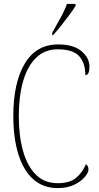

<svg xmlns="http://www.w3.org/2000/svg" viewBox="-20 -951 504 981"><path d="M275 10Q200 10 149.5 -35.5Q99 -81 73.5 -164Q48 -247 48 -358Q48 -528 106.5 -626Q165 -724 277 -724Q356 -724 396.5 -689.5Q437 -655 437 -611Q437 -567 416 -567Q416 -629 384.5 -664Q353 -699 275 -699Q208 -699 163.5 -655Q119 -611 97.5 -534Q76 -457 76 -358Q76 -258 97.5 -180.5Q119 -103 163 -59Q207 -15 275 -15Q336 -15 369 -42.5Q402 -70 419 -112Q432 -104 432 -85Q432 -69 413 -46.5Q394 -24 359 -7Q324 10 275 10ZM247 -784Q269 -824 289.5 -860.5Q310 -897 322 -931H366V-921Q356 -904 336 -877Q316 -850 293.5 -821.5Q271 -793 251 -771H247Z"/></svg>

Font: Noto Serif Tamil Condensed Thin
Style: Italic
Weight: 100
Width: 3
Italic angle: -12°
Designer: Indian Type Foundry, Tom Grace, and the Monotype Design Team
Foundry: Monotype Imaging Inc.
Version: Version 2.003; ttfautohint (v1.8.4.7-5d5b)